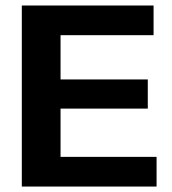

<svg xmlns="http://www.w3.org/2000/svg" viewBox="-20 -684 631 704"><path d="M60 0H554.1V-108.8H202V-285.8H521.9V-392.7H202V-555H543.1V-663.8H60Z"/></svg>

Font: Diatome Awesome Bold
Style: Regular
Weight: 400
Designer: 15.100.17
Foundry: 15.100.17
Version: Version 1.010;Fontself Maker 3.5.8